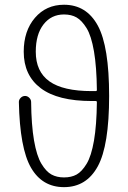

<svg xmlns="http://www.w3.org/2000/svg" viewBox="-20 -770 540 810"><path d="M383.8 -385.7Q388.7 -385.7 388.7 -390.6Q387.7 -487.3 376.5 -553.2Q365.2 -619.1 345.2 -651.4Q325.2 -683.6 303.2 -696.3Q281.2 -709 250 -709Q196.3 -709 163.6 -667Q130.9 -625 130.9 -551.8Q130.9 -467.8 188.5 -426.8Q246.1 -385.7 367.2 -385.7ZM250 19.5Q158.2 19.5 110.8 -62.5Q63.5 -144.5 59.6 -339.8Q59.6 -349.6 67.4 -357.4Q75.2 -365.2 85.9 -365.2Q95.7 -365.2 103.5 -357.4Q111.3 -349.6 111.3 -339.8Q112.3 -243.2 123.5 -177.7Q134.8 -112.3 154.8 -79.1Q174.8 -45.9 197.3 -33.7Q219.7 -21.5 250 -21.5Q281.2 -21.5 303.2 -33.7Q325.2 -45.9 345.2 -78.6Q365.2 -111.3 376.5 -176.8Q387.7 -242.2 388.7 -338.9Q388.7 -343.8 383.8 -343.8H367.2Q223.6 -343.8 151.9 -397.9Q80.1 -452.1 80.1 -551.8Q80.1 -639.6 127.4 -694.8Q174.8 -750 250 -750Q344.7 -750 392.6 -662.1Q440.4 -574.2 440.4 -365.2Q440.4 -156.2 392.6 -68.4Q344.7 19.5 250 19.5Z"/></svg>

Font: Rounded-L Mgen+ 1mn light
Style: Regular
Weight: 200
Designer: [Source Han Sans]
Ryoko NISHIZUKA  (kana & ideographs); Paul D. Hunt (Latin, Greek & Cyrillic); Wenlong ZHANG  (bopomofo
Version: Version 1.059.20150602